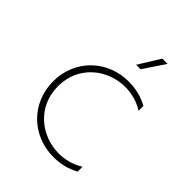

<svg xmlns="http://www.w3.org/2000/svg" viewBox="-206 -832 948 948"><g transform="rotate(45 268.0 -358.0)"><path d="M333 4C385 4 430 -9 468 -30V-64C428 -39 383 -27 339 -27C218 -27 101 -114 101 -260C101 -405 219 -492 339 -492C384 -492 429 -480 468 -455V-489C430 -510 384 -523 333 -523C181 -523 67 -409 67 -260C67 -110 181 4 333 4ZM299 -607H330L406 -720H369Z"/></g></svg>

Font: Chess Sans ExtraLight
Style: Regular
Weight: 275
Designer: Wolf Bōese
Foundry: Wolf Bōese
Version: Version 7.223;Glyphs 3.3 (3306)